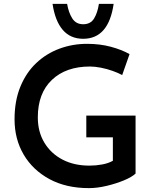

<svg xmlns="http://www.w3.org/2000/svg" viewBox="-20 -962 796 990"><path d="M679 -67Q660 -49 619 -32Q578 -15 529.5 -3.5Q481 8 438 8Q321 8 235 -38.5Q149 -85 102 -165Q55 -245 55 -347Q55 -442 85 -515Q115 -588 167 -637Q219 -686 286.5 -711Q354 -736 429 -736Q495 -736 551 -721Q607 -706 648 -683L610 -575Q590 -586 560.5 -596.5Q531 -607 500 -613Q469 -619 444 -619Q320 -619 247.5 -550Q175 -481 175 -357Q175 -282 209 -226Q243 -170 302.5 -139Q362 -108 441 -108Q475 -108 507 -114Q539 -120 562 -133V-254H425V-366H679ZM409 -762Q343 -762 303.5 -808Q264 -854 251 -942H326Q334 -896 353 -866.5Q372 -837 409 -837Q447 -837 465 -866.5Q483 -896 490 -942H566Q540 -762 409 -762Z"/></svg>

Font: Synthetic SemiBold
Style: Regular
Weight: 600
Designer: Santiago Orozco
Foundry: Typemade
Version: Version 2.000; ttfautohint (v1.8.4.7-5d5b)